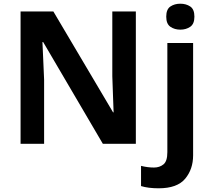

<svg xmlns="http://www.w3.org/2000/svg" viewBox="-20 -776 1142 1036"><path d="M713 0V-714H586V-365Q587 -316 589.5 -265.5Q592 -215 593 -170H590L268 -714H91V0H218V-346Q216 -398 213.5 -449Q211 -500 209 -549H213L535 0ZM877 -686Q877 -647 899.5 -631.5Q922 -616 953 -616Q984 -616 1006.5 -631.5Q1029 -647 1029 -686Q1029 -726 1006.5 -741Q984 -756 953 -756Q922 -756 899.5 -741Q877 -726 877 -686ZM836 240Q936 240 979 188.5Q1022 137 1022 62V-544H883V45Q883 94 862 111Q841 128 811 128Q777 128 741 119V228Q780 240 836 240Z"/></svg>

Font: Noto Sans UI
Style: Bold
Weight: 700
Designer: Monotype Design Team
Foundry: Monotype Imaging Inc.
Version: Version 1.901